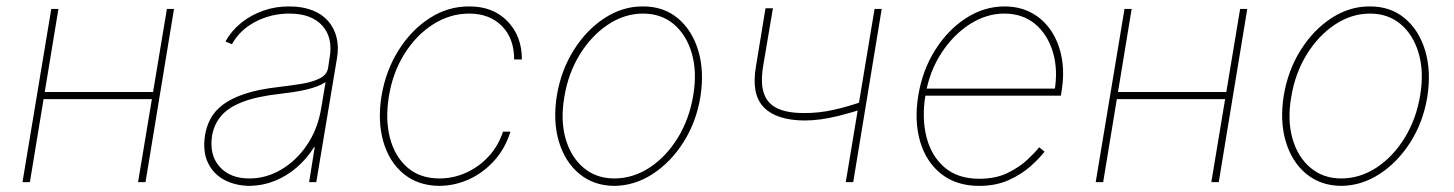

<svg xmlns="http://www.w3.org/2000/svg" viewBox="-20 -574 4581 605"><path d="M472.7 -284.2 469.7 -261.7H109.4L113.3 -284.2ZM164.1 -545.9 74.2 0H50.8L141.6 -545.9ZM528.3 -545.9 438.5 0H415L505.9 -545.9Z M766.6 11.7Q721.7 11.2 687 -7.1Q652.3 -25.4 635.3 -61Q618.2 -96.7 626 -147.5Q630.4 -175.3 643.3 -199.7Q656.2 -224.1 682.1 -243.9Q708 -263.7 750.7 -278.1Q793.5 -292.5 857.4 -299.8Q895.5 -304.2 929.9 -309.8Q964.4 -315.4 987.3 -326.9Q1010.3 -338.4 1013.7 -359.4L1018.6 -391.6Q1029.8 -455.1 995.6 -493.2Q961.4 -531.2 891.6 -531.2Q834 -531.2 784.7 -505.4Q735.4 -479.5 710.9 -434.6L690.4 -443.4Q709.5 -477.5 740.2 -502.2Q771 -526.9 810.1 -540.5Q849.1 -554.2 891.6 -553.7Q933.1 -553.7 963.9 -541.7Q994.6 -529.8 1013.9 -507.8Q1033.2 -485.8 1040.5 -456.1Q1047.9 -426.3 1042 -391.6L976.6 0H954.1L971.7 -110.4H969.7Q946.8 -73.7 915 -46.4Q883.3 -19 845.5 -3.9Q807.6 11.2 766.6 11.7ZM766.6 -11.7Q818.4 -11.7 866 -39.6Q913.6 -67.4 947.5 -117.4Q981.4 -167.5 992.2 -233.4L1005.9 -315.4Q995.1 -308.1 980 -302.2Q964.8 -296.4 946.5 -292Q928.2 -287.6 907 -284.4Q885.7 -281.2 862.3 -278.3Q788.1 -270 743.4 -252.4Q698.7 -234.9 676.8 -208.7Q654.8 -182.6 648.4 -147.5Q638.7 -85.9 672.1 -48.6Q705.6 -11.2 766.6 -11.7Z M1364.7 11.7Q1297.4 11.2 1252 -26.1Q1206.5 -63.5 1188 -127.4Q1169.4 -191.4 1182.1 -271.5Q1195.8 -352.1 1236.1 -416Q1276.4 -480 1334.2 -517.1Q1392.1 -554.2 1458.5 -553.7Q1532.7 -554.2 1578.6 -507.6Q1624.5 -460.9 1624.5 -386.7H1600.1Q1600.1 -453.1 1561.3 -492.2Q1522.5 -531.2 1458.5 -531.2Q1398.4 -531.2 1345.2 -497.6Q1292 -463.9 1254.9 -405Q1217.8 -346.2 1205.6 -271.5Q1193.4 -198.7 1208.7 -139.6Q1224.1 -80.6 1263.9 -46.1Q1303.7 -11.7 1364.7 -11.7Q1408.7 -11.7 1449.2 -30Q1489.7 -48.3 1520.3 -81.8Q1550.8 -115.2 1564.9 -159.2H1588.4Q1572.3 -106.9 1538.1 -68.6Q1503.9 -30.3 1459 -9.5Q1414.1 11.2 1364.7 11.7Z M1915.5 11.7Q1851.1 11.2 1805.7 -26.1Q1760.3 -63.5 1741 -128.2Q1721.7 -192.9 1734.9 -274.4Q1748.5 -354 1788.6 -417.2Q1828.6 -480.5 1885.5 -517.3Q1942.4 -554.2 2005.4 -553.7Q2070.8 -554.2 2116 -516.4Q2161.1 -478.5 2180.4 -414.1Q2199.7 -349.6 2187 -268.6Q2173.8 -189 2133.5 -125.7Q2093.3 -62.5 2036.4 -25.6Q1979.5 11.2 1915.5 11.7ZM1915.5 -11.7Q1974.6 -11.7 2026.9 -45.9Q2079.1 -80.1 2115.7 -139.6Q2152.3 -199.2 2164.6 -274.4Q2176.8 -347.7 2159.9 -405.8Q2143.1 -463.9 2103.3 -497.6Q2063.5 -531.2 2006.3 -531.2Q1948.2 -531.2 1896 -496.6Q1843.8 -461.9 1807.1 -402.6Q1770.5 -343.3 1758.3 -268.6Q1745.6 -195.3 1762.2 -137.2Q1778.8 -79.1 1818.8 -45.4Q1858.9 -11.7 1915.5 -11.7Z M2758.3 -545.9 2668.5 0H2645L2735.8 -545.9ZM2705.6 -256.8 2701.7 -231.4Q2657.7 -217.8 2624.8 -209.5Q2591.8 -201.2 2565.4 -197.8Q2539.1 -194.3 2514.2 -194.3Q2425.8 -195.3 2386.5 -236.1Q2347.2 -276.9 2361.8 -363.3L2392.1 -547.9H2415.5L2384.3 -363.3Q2376 -310.5 2387.5 -278.6Q2398.9 -246.6 2430.2 -232.2Q2461.4 -217.8 2512.2 -217.8Q2559.1 -217.3 2606.4 -227.8Q2653.8 -238.3 2705.6 -256.8Z M3065.4 11.7Q2993.7 11.7 2946 -25.9Q2898.4 -63.5 2879.4 -127.9Q2860.4 -192.4 2873.5 -272.9Q2886.7 -353 2926.8 -416.5Q2966.8 -480 3023.9 -516.8Q3081.1 -553.7 3145 -553.7Q3193.4 -553.7 3230.7 -533.4Q3268.1 -513.2 3292.5 -476.6Q3316.9 -439.9 3325.7 -390.9Q3334.5 -341.8 3324.7 -284.2L3322.8 -272.5H2885.3L2888.7 -294.9H3314.5L3302.7 -286.1Q3314.5 -354.5 3297.6 -410.2Q3280.8 -465.8 3241.5 -498.5Q3202.1 -531.2 3144.5 -531.2Q3087.9 -531.2 3035.6 -497.6Q2983.4 -463.9 2946 -406.2Q2908.7 -348.6 2896.5 -276.4L2896 -273.4Q2884.3 -201.7 2899.4 -142.1Q2914.6 -82.5 2956.3 -46.6Q2998 -10.7 3065.9 -10.7Q3117.2 -10.7 3154.5 -28.8Q3191.9 -46.9 3216.8 -70.3Q3241.7 -93.8 3254.4 -109.9L3271.5 -96.2Q3255.9 -75.7 3227.5 -50.3Q3199.2 -24.9 3158.7 -6.6Q3118.2 11.7 3065.4 11.7Z M3854.5 -284.2 3851.6 -261.7H3491.2L3495.1 -284.2ZM3545.9 -545.9 3456.1 0H3432.6L3523.4 -545.9ZM3910.2 -545.9 3820.3 0H3796.9L3887.7 -545.9Z M4206.1 11.7Q4141.6 11.2 4096.2 -26.1Q4050.8 -63.5 4031.5 -128.2Q4012.2 -192.9 4025.4 -274.4Q4039.1 -354 4079.1 -417.2Q4119.1 -480.5 4176 -517.3Q4232.9 -554.2 4295.9 -553.7Q4361.3 -554.2 4406.5 -516.4Q4451.7 -478.5 4470.9 -414.1Q4490.2 -349.6 4477.5 -268.6Q4464.4 -189 4424.1 -125.7Q4383.8 -62.5 4326.9 -25.6Q4270 11.2 4206.1 11.7ZM4206.1 -11.7Q4265.1 -11.7 4317.4 -45.9Q4369.6 -80.1 4406.2 -139.6Q4442.9 -199.2 4455.1 -274.4Q4467.3 -347.7 4450.4 -405.8Q4433.6 -463.9 4393.8 -497.6Q4354 -531.2 4296.9 -531.2Q4238.8 -531.2 4186.5 -496.6Q4134.3 -461.9 4097.7 -402.6Q4061 -343.3 4048.8 -268.6Q4036.1 -195.3 4052.7 -137.2Q4069.3 -79.1 4109.4 -45.4Q4149.4 -11.7 4206.1 -11.7Z"/></svg>

Font: Inter Tight Thin
Style: Italic
Weight: 250
Italic angle: -9.39999°
Designer: Rasmus Andersson
Foundry: rsms
Version: Version 3.004